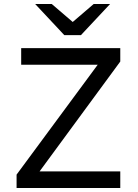

<svg xmlns="http://www.w3.org/2000/svg" viewBox="-20 -941 690 961"><path d="M63 0V-67L469 -617H86V-700H582V-633L178 -83H582V0ZM302 -765 156 -921H239L344 -831L449 -921H531L385 -765Z"/></svg>

Font: Overpass
Style: Regular
Weight: 400
Designer: Delve Withrington, Dave Bailey, Thomas Jockin
Foundry: Delve Fonts LLC
Version: Version 4.000